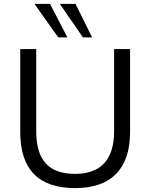

<svg xmlns="http://www.w3.org/2000/svg" viewBox="-20 -957 770 986"><path d="M366 9C551 9 648 -90 648 -279V-705H566V-283C566 -137 497 -64 366 -64C228 -64 166 -137 166 -283V-705H84V-279C84 -90 175 9 366 9ZM406 -765H453L368 -937H287ZM279 -765H326L237 -937H157Z"/></svg>

Font: Poppy and Pepper
Style: Regular
Weight: 400
Designer: Thy Ha
Foundry: Thy Ha
Version: Version 0.001;Glyphs 3.2 (3227)